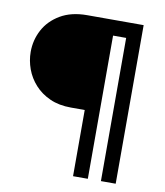

<svg xmlns="http://www.w3.org/2000/svg" viewBox="-77 -724 676 787"><g transform="rotate(10 261.5 -330.0)"><path d="M457.5 0H396V-596H341.5V0H280V-275.5H222.5Q172.5 -275.5 134.8 -292.5Q97 -309.5 71.5 -337.8Q46 -366 33.2 -401Q20.5 -436 20.5 -472Q20.5 -521 43.2 -563.8Q66 -606.5 111.2 -633.2Q156.5 -660 222.5 -660H457.5Z"/></g></svg>

Font: League Spartan Medium
Style: Regular
Weight: 500
Foundry: The League of Moveable Type
Version: Version 2.002